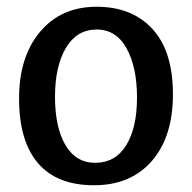

<svg xmlns="http://www.w3.org/2000/svg" viewBox="-20 -534 569 569"><path d="M265.5 -446.5Q207 -446 175 -391.5Q143 -337 143 -247Q143 -157 174 -104Q205 -51 263.5 -51.5Q322 -52 354 -103.5Q386 -155 386 -245Q386 -335 355 -391Q324 -447 265.5 -446.5ZM36.5 -240Q36 -365 98.5 -439.5Q161 -514 266 -514Q371 -514 431.5 -448.5Q492 -383 492.5 -256.5Q493 -130 430.5 -57.5Q368 15 258.5 15Q149 15 93 -50Q37 -115 36.5 -240Z"/></svg>

Font: Karma SemiBold
Style: Regular
Weight: 600
Designer: Joana Correia
Foundry: Indian Type Foundry
Version: Version 1.202;PS 1.0;hotconv 1.0.78;makeotf.lib2.5.61930; tt